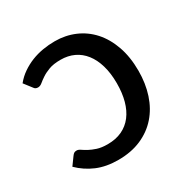

<svg xmlns="http://www.w3.org/2000/svg" viewBox="-126 -628 729 745"><g transform="rotate(-30 238.5 -255.0)"><path d="M54 -94Q58 -99.5 62.2 -102.8Q66.5 -106 74.5 -106Q82 -106 91 -99.8Q100 -93.5 113.2 -86.2Q126.5 -79 145.2 -72.8Q164 -66.5 192 -66.5Q228.5 -66.5 256.2 -79.5Q284 -92.5 302.8 -117Q321.5 -141.5 331 -176Q340.5 -210.5 340.5 -254Q340.5 -299 330.2 -334Q320 -369 301.2 -393Q282.5 -417 256 -429.5Q229.5 -442 196.5 -442Q164.5 -442 144 -434.2Q123.5 -426.5 109.8 -417.2Q96 -408 86.8 -400.2Q77.5 -392.5 68 -392.5Q56 -392.5 50.5 -401.5L23.5 -436.5Q40.5 -457.5 62 -472.2Q83.5 -487 108 -496.8Q132.5 -506.5 159 -511Q185.5 -515.5 213 -515.5Q260.5 -515.5 301.5 -498Q342.5 -480.5 372.8 -447Q403 -413.5 420.2 -364.8Q437.5 -316 437.5 -254Q437.5 -197.5 421.8 -149.5Q406 -101.5 375.5 -66.8Q345 -32 300.2 -12.5Q255.5 7 197.5 7Q143.5 7 102.2 -10.5Q61 -28 29 -59.5Z"/></g></svg>

Font: Lato Medium
Style: Regular
Weight: 500
Designer: Lukasz Dziedzic
Foundry: tyPoland Lukasz Dziedzic
Version: Version 2.006; 2014-01-15